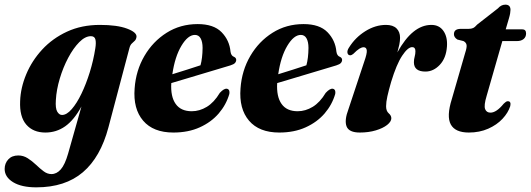

<svg xmlns="http://www.w3.org/2000/svg" viewBox="-75 -560 2280 825"><path d="M391 -13Q357 115.5 281 180.2Q205 245 81 245Q17.5 245 -18.8 222.8Q-55 200.5 -55 166Q-55 142 -39.5 125Q-24 108 3.5 108Q25.5 108 44.2 120Q63 132 79.8 148Q96.5 164 112.5 176Q128.5 188 146 188Q168.5 188 186.2 167.8Q204 147.5 217.5 100.5L275 -102.5Q243 -44 205 -17.2Q167 9.5 120 9.5Q67.5 9.5 38 -24.5Q8.5 -58.5 11.5 -125.5Q13.5 -183 37.8 -241Q62 -299 106.2 -347Q150.5 -395 213 -424Q275.5 -453 354 -453Q428.5 -453 471 -437Q513.5 -421 511.5 -401.5Q510 -390.5 504 -384.8Q498 -379 491.2 -372.8Q484.5 -366.5 481 -353ZM165 -130Q162.5 -94.5 171 -80.2Q179.5 -66 191.5 -66Q211.5 -66 233.2 -91Q255 -116 275 -157.5Q295 -199 310.8 -249.8Q326.5 -300.5 334.5 -352Q338.5 -376.5 335 -390.5Q331.5 -404.5 315.5 -404.5Q291 -404.5 265.5 -378.8Q240 -353 218 -311.5Q196 -270 181.8 -222.2Q167.5 -174.5 165 -130Z M910.5 -156.5Q897 -110 864.8 -72.5Q832.5 -35 783.2 -12.8Q734 9.5 670 9.5Q583.5 9.5 540 -41.5Q496.5 -92.5 503.5 -180.5Q509 -257 545.5 -319.5Q582 -382 641 -419.2Q700 -456.5 774.5 -456.5Q843 -456.5 877 -421.8Q911 -387 915.5 -338Q918 -320.5 930 -316Q939.5 -312 940 -303Q940 -295.5 934.8 -289.5Q929.5 -283.5 915 -279Q898.5 -274 869 -265.2Q839.5 -256.5 803.2 -245.5Q767 -234.5 729.8 -223.5Q692.5 -212.5 661 -203Q657.5 -145 679.8 -113.5Q702 -82 749 -82Q782.5 -82 813.8 -101Q845 -120 869.5 -161Q888.5 -181.5 901 -178.5Q913.5 -175 910.5 -156.5ZM762.5 -410Q732.5 -410 704.5 -363.2Q676.5 -316.5 665.5 -241Q696.5 -250.5 729.5 -261Q762.5 -271.5 786.5 -279.5Q795 -309.5 795.5 -354Q795.5 -380 787.2 -395Q779 -410 762.5 -410Z M1365.5 -156.5Q1352 -110 1319.8 -72.5Q1287.5 -35 1238.2 -12.8Q1189 9.5 1125 9.5Q1038.5 9.5 995 -41.5Q951.5 -92.5 958.5 -180.5Q964 -257 1000.5 -319.5Q1037 -382 1096 -419.2Q1155 -456.5 1229.5 -456.5Q1298 -456.5 1332 -421.8Q1366 -387 1370.5 -338Q1373 -320.5 1385 -316Q1394.5 -312 1395 -303Q1395 -295.5 1389.8 -289.5Q1384.5 -283.5 1370 -279Q1353.5 -274 1324 -265.2Q1294.5 -256.5 1258.2 -245.5Q1222 -234.5 1184.8 -223.5Q1147.5 -212.5 1116 -203Q1112.5 -145 1134.8 -113.5Q1157 -82 1204 -82Q1237.5 -82 1268.8 -101Q1300 -120 1324.5 -161Q1343.5 -181.5 1356 -178.5Q1368.5 -175 1365.5 -156.5ZM1217.5 -410Q1187.5 -410 1159.5 -363.2Q1131.5 -316.5 1120.5 -241Q1151.5 -250.5 1184.5 -261Q1217.5 -271.5 1241.5 -279.5Q1250 -309.5 1250.5 -354Q1250.5 -380 1242.2 -395Q1234 -410 1217.5 -410Z M1429 -322.5Q1420 -323 1418 -332.8Q1416 -342.5 1424.5 -355.5Q1451.5 -399 1494.8 -426Q1538 -453 1583.5 -453Q1613.5 -453 1628.8 -438Q1644 -423 1644 -398Q1644 -384 1640.8 -368.2Q1637.5 -352.5 1632.5 -335Q1697.5 -453 1778.5 -453Q1812.5 -453 1830.5 -427Q1848.5 -401 1845.5 -360Q1842 -310.5 1814.8 -281.5Q1787.5 -252.5 1753 -252.5Q1703.5 -252.5 1703.5 -292.5Q1703.5 -305 1706.8 -316.5Q1710 -328 1710 -340Q1710 -357.5 1696 -357.5Q1677.5 -357.5 1653 -320.5Q1628.5 -283.5 1605.5 -207.5Q1595 -171 1589.5 -146.2Q1584 -121.5 1584 -103.5Q1584 -83 1595.2 -73.2Q1606.5 -63.5 1606.5 -52Q1606.5 -37.5 1588.5 -23.2Q1570.5 -9 1539.8 0.2Q1509 9.5 1471 9.5Q1424.5 9.5 1414.2 -16.8Q1404 -43 1422.5 -91.5L1490 -295Q1502.5 -330 1501 -343.5Q1499.5 -357 1487.5 -357Q1479.5 -357 1469.5 -351Q1459.5 -345 1442.5 -328Q1435 -322 1429 -322.5Z M1916.5 -383.5 1890.5 -390Q1875.5 -399.5 1875.5 -413Q1875.5 -436 1905 -436H1938.5Q1950 -436 1957.8 -439.5Q1965.5 -443 1975.5 -454.5L2064.5 -524Q2078.5 -540 2096.5 -540Q2118.5 -540 2118.5 -517.5Q2118.5 -511.5 2117 -502.5Q2115.5 -493.5 2111.5 -480L2098 -434H2168.5Q2185.5 -434 2185.5 -416.5Q2185.5 -401 2174.8 -392.2Q2164 -383.5 2146 -383.5H2083.5L2016 -148Q2003.5 -106.5 2009.5 -91.2Q2015.5 -76 2032.5 -76Q2058 -76 2089 -114Q2096.5 -121 2100.2 -123.2Q2104 -125.5 2108 -125Q2122 -124.5 2117.5 -104Q2108.5 -75.5 2084.2 -49.5Q2060 -23.5 2022.8 -7Q1985.5 9.5 1939.5 9.5Q1881 9.5 1862 -25.2Q1843 -60 1866.5 -134.5L1924 -333.5Q1931.5 -356 1929.8 -366.8Q1928 -377.5 1916.5 -383.5Z"/></svg>

Font: Fraunces 144pt Soft
Style: Bold Italic
Weight: 700
Italic angle: -16°
Version: Version 1.000;[b76b70a41]